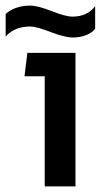

<svg xmlns="http://www.w3.org/2000/svg" viewBox="-24 -662 358 682"><path d="M234.9 -528.8Q206.1 -528.8 155.5 -548.3Q105 -567.9 83 -567.9Q27.8 -567.9 -3.9 -532.2V-611.8Q8.8 -625.5 32.5 -633.8Q56.2 -642.1 81.1 -642.1Q110.8 -642.1 159.4 -622.6Q208 -603 233.9 -603Q286.1 -603 314 -640.1V-560.1Q303.7 -545.9 282.5 -537.4Q261.2 -528.8 234.9 -528.8ZM134.8 0V-391.1H63L73.2 -474.1H244.1V0Z"/></svg>

Font: Kanit
Style: Regular
Weight: 400
Designer: Katatrad Team
Foundry: CadsonDemak
Version: Version 1.000;PS 001.000;hotconv 1.0.88;makeotf.lib2.5.64775